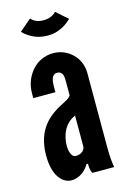

<svg xmlns="http://www.w3.org/2000/svg" viewBox="-114 -784 561 847"><g transform="rotate(-15 166.5 -360.5)"><path d="M278 -683C261 -666 241 -652 214 -643C201 -638 185 -636 168 -636C133 -636 106 -647 87 -659C76 -666 66 -674 58 -683L112 -729C119 -720 130 -713 144 -709C151 -707 159 -706 168 -706C187 -706 200 -710 211 -717C217 -720 222 -724 226 -729ZM193 -417C193 -426 193 -440 190 -450C186 -460 178 -467 165 -467C148 -467 141 -454 138 -438C137 -430 136 -421 136 -412C136 -403 136 -394 136 -386H35V-409C35 -449 50 -485 74 -512C98 -539 132 -555 171 -555C204 -555 234 -542 257 -520C280 -498 294 -467 294 -431V-95C294 -46 297 -24 301 0H202C193 -11 193 -37 193 -44H186C181 -35 172 -22 158 -11C144 0 125 8 105 8C92 8 71 3 55 -17C38 -36 24 -70 24 -127C24 -188 42 -232 66 -262C90 -292 120 -311 145 -324C170 -337 189 -346 193 -357ZM193 -264C144 -243 123 -194 123 -142C123 -135 124 -123 128 -112C132 -100 139 -91 151 -91C174 -91 193 -105 193 -124Z"/></g></svg>

Font: League Gothic
Style: Regular
Weight: 400
Designer: The League of Moveable Type
Version: Version 1.560;PS 001.560;hotconv 1.0.56;makeotf.lib2.0.21325